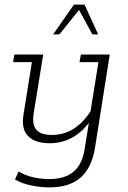

<svg xmlns="http://www.w3.org/2000/svg" viewBox="-20 -630 552 831"><path d="M194 181Q157 181 116.5 173Q76 165 45 147L60 112Q91 130 124.5 137.5Q158 145 193 145Q261 145 298.5 113Q336 81 346 17L367 -113L377 -116Q345 -66 298.5 -38Q252 -10 195 -10Q132 -10 101.5 -41Q71 -72 82 -136L118 -361H37L42 -394H167L126 -141Q118 -90 137.5 -68Q157 -46 204 -46Q259 -46 302.5 -75Q346 -104 379 -160L369 -130L406 -361H324L330 -394H455L391 11Q377 96 329 138.5Q281 181 194 181ZM210 -481 300 -610H346L405 -481H380L322 -587L237 -481Z"/></svg>

Font: Rokkitt SemiBold ExtraLight
Style: Italic
Weight: 250
Italic angle: -9°
Version: Version 3.103